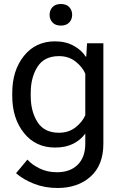

<svg xmlns="http://www.w3.org/2000/svg" viewBox="-20 -731 611 964"><path d="M60.5 138.7Q97.7 170.9 151.4 191.9Q205.1 212.9 268.6 212.9Q371.1 212.9 435.1 155.3Q499 97.7 499 -9.8V-513.7H417L413.1 -446.8H410.2Q390.6 -478.5 350.3 -501Q310.1 -523.4 256.3 -523.4Q158.7 -523.4 100.1 -450.2Q41.5 -377 41.5 -264.6V-249Q41.5 -136.7 100.1 -63.5Q158.7 9.8 256.3 9.8Q310.1 9.8 347.9 -9.5Q385.7 -28.8 408.2 -60.5V-9.8Q408.2 58.6 370.1 96.2Q332 133.8 266.1 133.8Q217.3 133.8 178.2 114.5Q139.2 95.2 117.7 70.3ZM134.3 -249V-264.6Q134.3 -342.8 168.5 -396Q202.6 -449.2 275.9 -449.2Q324.7 -449.2 358.9 -422.4Q393.1 -395.5 408.2 -361.3V-152.3Q393.1 -118.2 358.9 -91.3Q324.7 -64.5 275.9 -64.5Q202.6 -64.5 168.5 -117.7Q134.3 -170.9 134.3 -249ZM229 -656.7Q229 -633.8 243.7 -618.2Q258.3 -602.5 285.6 -602.5Q313 -602.5 327.6 -618.2Q342.3 -633.8 342.3 -656.7Q342.3 -679.7 327.6 -695.3Q313 -710.9 285.6 -710.9Q258.3 -710.9 243.7 -695.3Q229 -679.7 229 -656.7Z"/></svg>

Font: Roboto Flex
Style: Regular
Weight: 400
Designer: Berlow after Robertson
Foundry: Google
Version: Version 3.200;gftools[0.9.32]